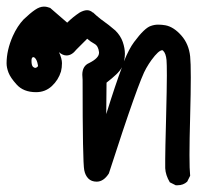

<svg xmlns="http://www.w3.org/2000/svg" viewBox="-44 -340 589 572"><path d="M131.8 -184.6Q140.6 -165 140.6 -151.9Q140.6 -138.7 137.7 -127Q129.9 -101.6 110.4 -83.5Q90.8 -65.4 63.5 -65.4Q25.4 -65.4 4.9 -88.9Q-12.7 -108.4 -18.6 -123.5Q-24.4 -138.7 -24.4 -151.4Q-24.4 -190.4 -5.9 -232.4Q7.8 -262.7 26.4 -282.2Q45.9 -300.8 60.1 -310.5Q74.2 -320.3 86.9 -320.3Q95.7 -320.3 105.5 -316.4L156.2 -272.5Q172.9 -289.1 193.4 -302.7Q206.1 -309.6 215.3 -309.6Q224.6 -309.6 232.4 -302.7Q233.4 -302.7 233.4 -302.7Q241.2 -294.9 255.9 -283.2Q282.2 -264.6 299.8 -249Q315.4 -233.4 321.8 -214.8Q328.1 -196.3 328.1 -179.7Q328.1 -167 325.2 -157.2Q340.8 -195.3 355.5 -214.8Q386.7 -256.8 405.3 -262.7Q416 -266.6 427.2 -266.6Q438.5 -266.6 449.2 -264.6Q473.6 -259.8 496.1 -234.4Q518.6 -209 522.5 -171.9Q524.4 -154.3 524.4 -109.4Q524.4 -64.5 522.5 6.8Q520.5 78.1 520.5 121.6Q520.5 165 522.5 183.6L513.7 201.2Q502 211.9 485.4 211.9Q483.4 211.9 479.5 211.9L461.9 203.1Q449.2 181.6 448.2 161.1Q448.2 156.2 448.2 133.3Q448.2 110.4 450.7 15.6Q453.1 -79.1 453.1 -114.7Q453.1 -150.4 452.1 -161.1Q450.2 -180.7 442.4 -188.5Q440.4 -190.4 439.5 -190.4Q428.7 -190.4 407.2 -161.1Q399.4 -150.4 391.6 -136.7Q370.1 -101.6 280.3 176.8Q264.6 201.2 244.1 201.2Q228.5 201.2 219.2 191.9Q210 182.6 207 167Q202.1 143.6 202.1 -102.5Q201.2 -110.4 201.2 -117.2Q201.2 -143.6 221.7 -152.3Q251 -167 251 -182.6Q251 -183.6 251 -184.6Q249 -203.1 237.3 -209.5Q225.6 -215.8 215.8 -224.6L183.6 -192.4Q169.9 -174.8 154.3 -174.8Q142.6 -174.8 131.8 -184.6ZM272.5 0Q299.8 -87.9 319.3 -139.6Q313.5 -128.9 302.2 -118.2Q291 -107.4 273.4 -93.8ZM55.7 -169.9Q49.8 -169.9 49.8 -159.2Q49.8 -144.5 54.7 -140.6Q58.6 -137.7 61 -137.7Q63.5 -137.7 67.4 -140.6Q69.3 -142.6 69.3 -144.5Q69.3 -146.5 68.4 -148.4Q66.4 -161.1 59.6 -168Q56.6 -169.9 55.7 -169.9Z"/></svg>

Font: JasonHandwriting2
Style: SemiBold
Weight: 600
Version: Version 1.04.7